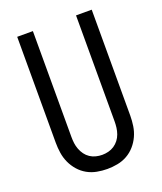

<svg xmlns="http://www.w3.org/2000/svg" viewBox="-138 -824 775 920"><g transform="rotate(-20 250.0 -363.5)"><path d="M250 8Q276 8 302.5 3Q329 -2 352 -15Q375 -28 392.5 -48Q410 -68 421 -92Q432 -116 436 -142.5Q440 -169 440 -195V-735H360V-195Q360 -179 358 -163Q356 -147 350.5 -131.5Q345 -116 335 -103Q325 -90 311.5 -81Q298 -72 282 -68Q266 -64 250 -64Q234 -64 218 -68Q202 -72 188.5 -81Q175 -90 165.5 -103Q156 -116 150 -131.5Q144 -147 142 -163Q140 -179 140 -195V-735H60V-195Q60 -169 64 -142.5Q68 -116 79 -92Q90 -68 107.5 -48Q125 -28 148 -15Q171 -2 197.5 3Q224 8 250 8Z"/></g></svg>

Font: Iosevka SS09
Style: Regular
Weight: 400
Monospace: yes
Designer: Belleve Invis
Foundry: Belleve Invis
Version: Version 5.2.1; ttfautohint (v1.8.3)